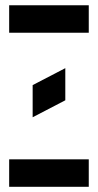

<svg xmlns="http://www.w3.org/2000/svg" viewBox="-20 -715 375 735"><path d="M319.8 -105V0H15.1V-105ZM319.8 -589.8H15.1V-694.8H319.8ZM105 -389.2 230 -454.1V-331.1L105 -266.1Z"/></svg>

Font: Horta
Style: Regular
Weight: 600
Width: 3
Version: Version 0.11